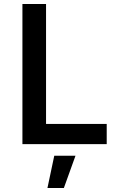

<svg xmlns="http://www.w3.org/2000/svg" viewBox="-20 -720 574 959"><path d="M92 -700H210V-101H513V0H92ZM251 58H357L299 219H217Z"/></svg>

Font: Alexandria
Style: Regular
Weight: 400
Designer: Mohamed Gaber
Foundry: Kief Type Foundry
Version: Version 5.100